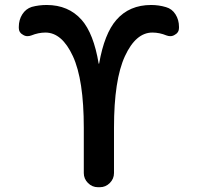

<svg xmlns="http://www.w3.org/2000/svg" viewBox="-20 -784 804 782"><path d="M595.7 -763.7Q627 -763.7 656.2 -754.9Q680.7 -748 694.8 -725.6Q709 -703.1 709 -674.8V-669.9Q709 -651.4 692.4 -642.6Q683.6 -636.7 673.8 -636.7Q666 -636.7 658.2 -639.6Q629.9 -651.4 600.6 -651.4Q533.2 -651.4 488.8 -555.2Q444.3 -459 444.3 -263.7V-79.1Q444.3 -55.7 427.2 -38.6Q410.2 -21.5 386.7 -21.5H378.9Q355.5 -21.5 338.4 -38.6Q321.3 -55.7 321.3 -79.1V-263.7Q321.3 -459 276.9 -555.2Q232.4 -651.4 165 -651.4Q136.7 -651.4 107.4 -639.6Q99.6 -636.7 91.8 -636.7Q82 -636.7 73.2 -642.6Q56.6 -651.4 56.6 -669.9V-674.8Q56.6 -703.1 70.8 -725.6Q85 -748 109.4 -755.9Q138.7 -763.7 169.9 -763.7Q258.8 -763.7 312.5 -703.1Q361.3 -647.5 381.8 -525.4Q381.8 -524.4 382.8 -524.4Q383.8 -524.4 383.8 -525.4Q405.3 -647.5 454.1 -703.1Q506.8 -763.7 595.7 -763.7Z"/></svg>

Font: Gen Jyuu Gothic P Medium
Style: Regular
Weight: 500
Designer: [Source Han Sans]
Ryoko NISHIZUKA  (kana & ideographs); Paul D. Hunt (Latin, Greek & Cyrillic); Wenlong ZHANG  (bopomofo
Version: Version 1.002.20150607